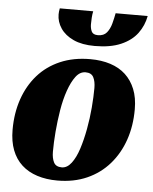

<svg xmlns="http://www.w3.org/2000/svg" viewBox="-54 -788 678 853"><g transform="rotate(5 285.0 -361.5)"><path d="M233 20Q184 20 143.5 7Q103 -6 74.5 -32Q46 -58 31 -97Q16 -136 16 -188Q16 -262 37.5 -324.5Q59 -387 99.5 -433Q140 -479 199 -504.5Q258 -530 333 -530Q383 -530 423 -517Q463 -504 490.5 -478.5Q518 -453 533.5 -415Q549 -377 549 -325Q549 -251 527.5 -188.5Q506 -126 465 -79Q424 -32 365.5 -6Q307 20 233 20ZM248 -40Q272 -40 291 -65Q310 -90 323 -130.5Q336 -171 345 -219.5Q354 -268 358 -316.5Q362 -365 362 -404Q362 -433 352.5 -451.5Q343 -470 317 -470Q292 -470 273.5 -445.5Q255 -421 241 -381Q227 -341 219 -292.5Q211 -244 207 -195.5Q203 -147 203 -106Q203 -77 212.5 -58.5Q222 -40 248 -40ZM347 -590Q290 -590 252 -607.5Q214 -625 194.5 -654Q175 -683 175 -716Q175 -728 178 -743H327Q324 -730 323 -713.5Q322 -697 322 -684Q322 -667 328.5 -653Q335 -639 357 -639Q383 -639 396.5 -655.5Q410 -672 416.5 -696.5Q423 -721 427 -743H570Q562 -700 536.5 -665.5Q511 -631 464 -610.5Q417 -590 347 -590Z"/></g></svg>

Font: Sansita Swashed Light ExtraBold
Style: Regular
Weight: 800
Version: Version 1.003